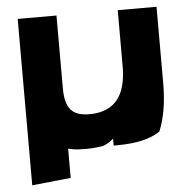

<svg xmlns="http://www.w3.org/2000/svg" viewBox="-48 -530 694 715"><g transform="rotate(-5 299.5 -172.0)"><path d="M189 -483H44V139L189 124V15C203 18 218 21 236 21C265 23 294 20 320 16C336 10 346 3 359 -8V18H370C444 18 495 6 533 -19C553 -68 563 -127 563 -196V-483H418V-274C418 -179 386 -116 299 -107C213 -100 189 -136 189 -213Z"/></g></svg>

Font: Bluebird
Style: SfBdExt
Weight: 700
Designer: Jasper
Foundry: Cannot Into Space Fonts
Version: Version 0.98